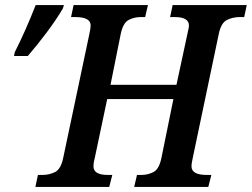

<svg xmlns="http://www.w3.org/2000/svg" viewBox="-20 -734 989 754"><path d="M119 0H409L421 -47H403Q347 -47 347 -81Q347 -95 352 -113L401 -345H661L614 -114Q605 -70 583 -58.5Q561 -47 535 -47H518L507 0H798L810 -47H792Q732 -47 732 -81Q732 -87 733.5 -96Q735 -105 737 -114L839 -600Q848 -644 871 -655.5Q894 -667 922 -667H939L949 -714H658L648 -667H666Q722 -667 722 -634Q722 -628 720 -619.5Q718 -611 716 -601L673 -401H414L454 -600Q463 -644 485 -655.5Q507 -667 533 -667H550L561 -714H269L259 -667H276Q336 -667 336 -634Q336 -623 330 -596L228 -113Q219 -70 196.5 -58.5Q174 -47 147 -47H129ZM35 -514H89Q124 -554 163 -606Q202 -658 227 -701L231 -714H120Q81 -614 38 -529Z"/></svg>

Font: Noto Serif SemiCondensed Semi
Style: Italic
Weight: 600
Width: 4
Italic angle: -12°
Designer: Monotype Design Team
Foundry: Monotype Imaging Inc.
Version: Version 1.901